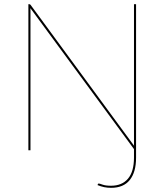

<svg xmlns="http://www.w3.org/2000/svg" viewBox="-20 -720 788 920"><path d="M632 35Q632 105 601.8 142.5Q571.5 180 512.5 180Q495 180 479.2 176.8Q463.5 173.5 447.5 167L448.5 163.5Q449.5 160.5 451 160Q452.5 159.5 453.5 159.5Q457 159.5 471.8 164.8Q486.5 170 512 170Q564.5 170 593.2 136.2Q622 102.5 622 35V-5.5L125.5 -681Q125.5 -678 125.8 -674.8Q126 -671.5 126 -669V0H116V-700H120Q124.5 -700 127 -696L622.5 -21.5Q622 -24 622 -26.8Q622 -29.5 622 -32V-700H632Z"/></svg>

Font: Lato Hairline
Style: Regular
Weight: 100
Designer: Lukasz Dziedzic
Foundry: tyPoland Lukasz Dziedzic
Version: Version 2.007; 2014-02-27